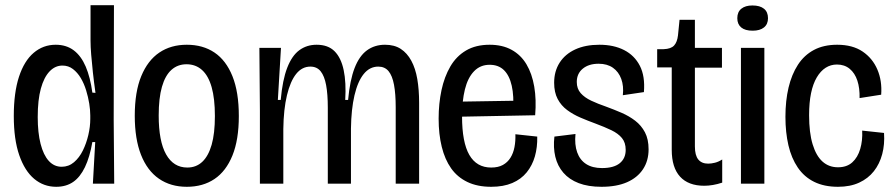

<svg xmlns="http://www.w3.org/2000/svg" viewBox="-20 -706 3439 738"><path d="M196 12Q148 12 111.5 -18.5Q75 -49 54 -109.5Q33 -170 33 -260Q33 -350 53 -411Q73 -472 109.5 -503Q146 -534 194 -534Q235 -534 263.5 -512.5Q292 -491 309.5 -450Q327 -409 335 -350L347 -349Q341 -391 337 -428Q333 -465 330.5 -496Q328 -527 328 -550V-686H418L417 -246L419 0H337L346 -160H335Q325 -102 306.5 -63.5Q288 -25 261 -6.5Q234 12 196 12ZM217 -65Q244 -65 264.5 -82.5Q285 -100 298.5 -127.5Q312 -155 319.5 -187Q327 -219 327 -249V-262Q327 -283 323 -308Q319 -333 311 -359Q303 -385 290.5 -406Q278 -427 260.5 -440.5Q243 -454 220 -454Q192 -454 170.5 -431.5Q149 -409 137 -365.5Q125 -322 125 -256Q125 -196 136 -153Q147 -110 167.5 -87.5Q188 -65 217 -65Z M698 12Q636 12 591 -19Q546 -50 522 -111Q498 -172 498 -261Q498 -353 523 -413.5Q548 -474 592.5 -504Q637 -534 698 -534Q760 -534 804.5 -504Q849 -474 873.5 -413Q898 -352 898 -260Q898 -169 873.5 -108.5Q849 -48 804.5 -18Q760 12 698 12ZM700 -62Q734 -62 757.5 -84Q781 -106 793.5 -149.5Q806 -193 806 -260Q806 -327 793.5 -371Q781 -415 756.5 -437Q732 -459 697 -459Q663 -459 639 -437.5Q615 -416 602.5 -372.5Q590 -329 590 -262Q590 -163 618.5 -112.5Q647 -62 700 -62Z M979 0V-280L977 -522H1060L1048 -322H1059Q1066 -399 1084 -445.5Q1102 -492 1130.5 -513Q1159 -534 1197 -534Q1241 -534 1266 -509Q1291 -484 1301 -436.5Q1311 -389 1307 -322H1318Q1325 -398 1343 -444.5Q1361 -491 1390.5 -512.5Q1420 -534 1460 -534Q1496 -534 1520.5 -518Q1545 -502 1561 -472.5Q1577 -443 1584 -402Q1591 -361 1591 -311V0H1501V-294Q1501 -345 1494.5 -380Q1488 -415 1473.5 -432.5Q1459 -450 1434 -450Q1401 -450 1378 -421.5Q1355 -393 1342.5 -339.5Q1330 -286 1329 -212V0H1240V-292Q1240 -344 1233.5 -379Q1227 -414 1212.5 -432Q1198 -450 1173 -450Q1141 -450 1118.5 -422Q1096 -394 1083 -340Q1070 -286 1069 -210V0Z M1868 12Q1815 12 1776.5 -6.5Q1738 -25 1714 -59Q1690 -93 1678 -141.5Q1666 -190 1666 -250Q1666 -308 1677 -359.5Q1688 -411 1711 -450.5Q1734 -490 1771.5 -512Q1809 -534 1862 -534Q1911 -534 1946.5 -514.5Q1982 -495 2003.5 -459Q2025 -423 2033.5 -373Q2042 -323 2037 -263L1725 -257V-315L1973 -319L1952 -281Q1956 -337 1947 -376.5Q1938 -416 1917 -436.5Q1896 -457 1862 -457Q1826 -457 1802 -432Q1778 -407 1767 -362.5Q1756 -318 1756 -259Q1756 -159 1784 -110.5Q1812 -62 1868 -62Q1895 -62 1913 -72Q1931 -82 1942 -99.5Q1953 -117 1957.5 -140.5Q1962 -164 1961 -190L2045 -181Q2046 -140 2036 -105Q2026 -70 2004.5 -43.5Q1983 -17 1949 -2.5Q1915 12 1868 12Z M2292 12Q2241 12 2204.5 -2Q2168 -16 2145.5 -42Q2123 -68 2114.5 -103.5Q2106 -139 2111 -181L2192 -191Q2188 -150 2198.5 -120.5Q2209 -91 2233 -75.5Q2257 -60 2294 -60Q2339 -60 2362 -78.5Q2385 -97 2385 -130Q2385 -158 2370.5 -175.5Q2356 -193 2330 -205.5Q2304 -218 2269 -231Q2239 -242 2211 -254Q2183 -266 2160 -283Q2137 -300 2123.5 -325.5Q2110 -351 2110 -388Q2110 -432 2131 -465Q2152 -498 2191 -516Q2230 -534 2284 -534Q2339 -534 2379 -513.5Q2419 -493 2439.5 -453Q2460 -413 2455 -352L2374 -340Q2378 -375 2368 -402.5Q2358 -430 2336 -445.5Q2314 -461 2281 -461Q2243 -461 2220 -442Q2197 -423 2197 -391Q2197 -365 2212 -348Q2227 -331 2252.5 -319Q2278 -307 2310 -296Q2340 -285 2369 -272.5Q2398 -260 2421.5 -242Q2445 -224 2459 -197.5Q2473 -171 2473 -132Q2473 -88 2451.5 -55.5Q2430 -23 2390 -5.5Q2350 12 2292 12Z M2687 8Q2626 8 2594 -27Q2562 -62 2562 -130V-447H2506V-517H2531Q2559 -518 2571 -531Q2583 -544 2586 -570L2592 -630H2651V-522H2755V-446H2651V-143Q2651 -109 2664 -93Q2677 -77 2702 -77Q2714 -77 2728 -80.5Q2742 -84 2756 -93V-4Q2738 2 2720.5 5Q2703 8 2687 8Z M2828 0V-522H2918V0ZM2873 -588Q2844 -588 2829 -600.5Q2814 -613 2814 -636Q2814 -660 2829.5 -672.5Q2845 -685 2872 -685Q2901 -685 2916.5 -672.5Q2932 -660 2932 -636Q2932 -613 2916.5 -600.5Q2901 -588 2873 -588Z M3201 12Q3148 12 3109.5 -7Q3071 -26 3046.5 -62Q3022 -98 3010.5 -147.5Q2999 -197 2999 -257Q2999 -319 3011 -369.5Q3023 -420 3047 -457Q3071 -494 3108.5 -514Q3146 -534 3198 -534Q3257 -534 3295.5 -508Q3334 -482 3352.5 -438.5Q3371 -395 3367 -342L3284 -329Q3285 -367 3275.5 -396Q3266 -425 3246 -441.5Q3226 -458 3197 -458Q3173 -458 3153.5 -445.5Q3134 -433 3119.5 -408.5Q3105 -384 3097.5 -348Q3090 -312 3090 -263Q3090 -196 3103.5 -151.5Q3117 -107 3141.5 -85Q3166 -63 3201 -63Q3235 -63 3256 -82Q3277 -101 3286.5 -133.5Q3296 -166 3294 -204L3378 -195Q3381 -151 3371 -113.5Q3361 -76 3339 -48Q3317 -20 3282.5 -4Q3248 12 3201 12Z"/></svg>

Font: Bricolage Grotesque 72pt SemiCondensed
Style: Regular
Weight: 400
Width: 4
Designer: Mathieu Triay
Foundry: Atelier Triay
Version: Version 1.001;gftools[0.9.33.dev8+g029e19f]